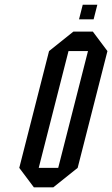

<svg xmlns="http://www.w3.org/2000/svg" viewBox="-20 -802 480 822"><path d="M125 0 62.5 -83.3 190 -583.3 294.2 -666.7H377.5L440 -583.3L312.5 -83.3L208.3 0ZM145.8 -83.3H229.2L356.7 -583.3H273.3ZM380.8 -719.2H318.3L334.2 -781.7H396.7Z"/></svg>

Font: Yulong
Style: Italic
Weight: 400
Italic angle: -14.25°
Designer: GGBotNet
Foundry: f0n7.com
Version: 1.00